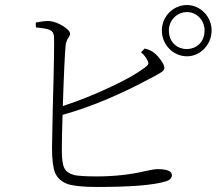

<svg xmlns="http://www.w3.org/2000/svg" viewBox="-20 -767 879 764"><path d="M365 -23C498 -23 589 -30 639 -45C656 -50 664 -59 664 -70C664 -86 645 -94 607 -94C599 -94 584 -92 562 -87C499 -72 433 -65 365 -65C322 -65 293 -67 277 -70C257 -75 243 -84 236 -98C229 -112 226 -136 226 -170C226 -201 227 -247 229 -310C340 -341 455 -389 576 -454C581 -457 588 -460 597 -465C610 -472 619 -478 624 -481C631 -486 634 -492 634 -497C634 -506 628 -517 617 -532C607 -545 597 -555 586 -562C578 -567 568 -571 556 -574L541 -559C552 -550 560 -540 565 -530C574 -515 572 -509 555 -497C524 -474 479 -448 420 -421C359 -392 295 -366 230 -345C234 -472 238 -552 241 -585C242 -597 246 -608 253 -618C257 -624 259 -629 259 -633C259 -650 211 -680 179 -683C168 -684 151 -683 126 -678C124 -677 123 -677 122 -677L123 -658C151 -655 169 -652 178 -648C189 -643 194 -634 195 -620C196 -599 195 -505 190 -337C188 -248 187 -195 187 -179C187 -133 191 -100 199 -80C208 -58 226 -43 251 -34C274 -27 312 -23 365 -23ZM724 -543C777 -543 822 -589 822 -646C822 -701 777 -747 724 -747C669 -747 624 -701 624 -646C624 -589 669 -543 724 -543ZM794 -646C794 -547 652 -547 652 -646C652 -686 684 -719 724 -719C763 -719 794 -686 794 -646Z"/></svg>

Font: AllPunType ExtraLight
Style: Regular
Weight: 280
Version: 1.0